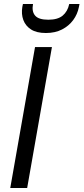

<svg xmlns="http://www.w3.org/2000/svg" viewBox="-20 -934 415 954"><path d="M31 0 154 -700H238L115 0ZM208 -770Q162 -770 134.5 -787.5Q107 -805 96 -834.5Q85 -864 91 -900L94 -914H144Q137 -877 154.5 -856.5Q172 -836 220 -836Q267 -836 291.5 -856.5Q316 -877 324 -914H375L372 -899Q365 -863 343.5 -834Q322 -805 288 -787.5Q254 -770 208 -770Z"/></svg>

Font: DM Sans 16pt
Style: Italic
Weight: 400
Italic angle: -10°
Version: Version 4.004;gftools[0.9.30]